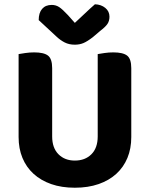

<svg xmlns="http://www.w3.org/2000/svg" viewBox="-20 -861 701 898"><path d="M330 17Q268 17 219.5 0Q171 -17 137 -48Q103 -79 85 -122.5Q67 -166 67 -220V-608Q78 -610 98.5 -613Q119 -616 140 -616Q185 -616 204.5 -601Q224 -586 224 -542V-223Q224 -169 253.5 -139.5Q283 -110 330 -110Q378 -110 407.5 -139.5Q437 -169 437 -223V-608Q448 -610 468.5 -613Q489 -616 510 -616Q555 -616 574.5 -601Q594 -586 594 -542V-220Q594 -166 576 -122.5Q558 -79 524 -48Q490 -17 441 0Q392 17 330 17ZM330 -754Q353 -775 377 -798Q401 -821 424 -841Q453 -840 472.5 -824Q492 -808 492 -783Q492 -763 482.5 -749Q473 -735 448 -716L414 -687Q388 -667 370 -659.5Q352 -652 330 -652Q303 -652 282.5 -662.5Q262 -673 244 -690L161 -767Q161 -801 177 -819.5Q193 -838 222 -838Q241 -838 256.5 -828Q272 -818 298 -790Z"/></svg>

Font: Baloo Chettan 2
Style: Bold
Weight: 700
Designer: Maithili Shingre, Unnati Kotecha and Ek Type
Foundry: Ek Type
Version: Version 1.640;hotconv 1.0.111;makeotfexe 2.5.65597; ttfautoh